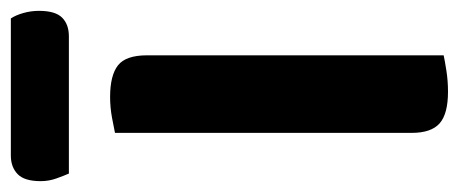

<svg xmlns="http://www.w3.org/2000/svg" viewBox="-281 -573 846 354"><g transform="rotate(-90 142.0 -396.0)"><path d="M74 -415H217V-1Q208 1 189 4Q170 7 150 7Q109 7 91.5 -8.5Q74 -24 74 -60ZM217 -240H74V-607Q83 -609 102 -612.5Q121 -616 140 -616Q180 -616 198.5 -601.5Q217 -587 217 -548ZM252 -692H-1Q-5 -701 -10 -715Q-15 -729 -15 -744Q-15 -774 -2 -786.5Q11 -799 32 -799H285Q291 -790 295 -776Q299 -762 299 -747Q299 -717 286.5 -704.5Q274 -692 252 -692Z"/></g></svg>

Font: BalooTamma2Bold
Style: Bold
Weight: 700
Designer: Divya Kowshik, Shuchita Grover and Ek Type
Foundry: Ek Type
Version: Version 1.700